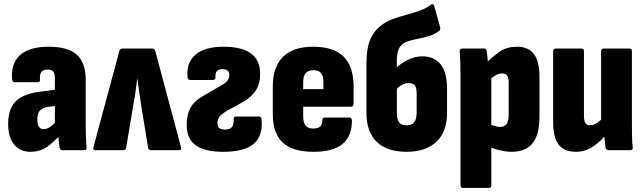

<svg xmlns="http://www.w3.org/2000/svg" viewBox="-20 -736 3153 941"><path d="M286 0Q275 0 272 -12Q270 -25 267.5 -48.5Q265 -72 263 -93L249 -122V-349Q249 -376 241 -385.5Q233 -395 212 -395Q171 -395 176 -346Q178 -333 163 -333H52Q41 -333 39 -348Q33 -426 79 -466.5Q125 -507 218 -507Q313 -507 356.5 -468Q400 -429 400 -344V-130Q400 -89 401 -62.5Q402 -36 404 -14Q406 0 392 0ZM129 8Q78 8 49 -28Q20 -64 20 -129Q20 -202 57.5 -240Q95 -278 187 -288L260 -297L259 -217L218 -213Q188 -208 175.5 -194Q163 -180 163 -151Q163 -127 170.5 -115Q178 -103 194 -103Q211 -103 228.5 -116Q246 -129 267 -158L279 -80Q242 -37 208 -14.5Q174 8 129 8Z M448 0Q434 0 438 -15L565 -486Q568 -498 579 -498H726Q738 -498 741 -486L867 -15Q871 0 858 0H720Q709 0 706 -11L671 -225Q667 -257 662.5 -284.5Q658 -312 654 -348H652Q648 -312 644 -284Q640 -256 634 -225L598 -11Q595 0 584 0Z M1074 8Q983 8 939 -24Q895 -56 895 -124Q895 -173 913 -206.5Q931 -240 971 -263L1064 -317Q1086 -329 1095 -341Q1104 -353 1104 -368Q1104 -397 1071 -397Q1051 -397 1043 -387.5Q1035 -378 1036 -359Q1037 -344 1023 -344H912Q901 -344 899 -359Q893 -429 938 -468Q983 -507 1076 -507Q1165 -507 1210 -474Q1255 -441 1255 -375Q1255 -325 1233.5 -292.5Q1212 -260 1172 -237L1089 -191Q1066 -177 1056 -164Q1046 -151 1046 -132Q1046 -114 1056 -107.5Q1066 -101 1085 -101Q1108 -102 1117 -113.5Q1126 -125 1125 -150Q1124 -165 1137 -165H1248Q1261 -165 1262 -150Q1269 -70 1223.5 -31Q1178 8 1074 8Z M1516 8Q1415 8 1366 -37Q1317 -82 1317 -176V-314Q1317 -408 1367 -457.5Q1417 -507 1514 -507Q1615 -507 1664 -458.5Q1713 -410 1713 -311V-227Q1713 -213 1700 -213H1466V-166Q1466 -135 1477.5 -120.5Q1489 -106 1515 -106Q1538 -106 1549.5 -116Q1561 -126 1560 -149Q1560 -160 1573 -160H1692Q1703 -160 1705 -147Q1705 -69 1659 -30.5Q1613 8 1516 8ZM1466 -299H1565V-332Q1565 -363 1553.5 -377.5Q1542 -392 1517 -392Q1490 -392 1478 -377.5Q1466 -363 1466 -332Z M1973 8Q1876 8 1826 -41Q1776 -90 1776 -182V-424Q1776 -503 1797 -548Q1818 -593 1863 -622Q1885 -636 1914.5 -646Q1944 -656 1976 -664.5Q2008 -673 2039 -684.5Q2070 -696 2093 -713Q2097 -717 2102 -715Q2107 -713 2108 -707L2137 -603Q2138 -598 2137.5 -592.5Q2137 -587 2133 -585Q2108 -566 2077 -557.5Q2046 -549 2017 -543.5Q1988 -538 1968 -529Q1943 -517 1934 -495Q1925 -473 1925 -440V-186Q1925 -150 1936.5 -136Q1948 -122 1973 -122Q1998 -122 2010 -137Q2022 -152 2022 -185V-278Q2022 -307 2012.5 -318Q2003 -329 1982 -329Q1965 -329 1948 -319Q1931 -309 1916 -291V-398Q1941 -423 1976.5 -441.5Q2012 -460 2050 -460Q2108 -460 2139.5 -420.5Q2171 -381 2171 -300V-182Q2171 -90 2118.5 -41Q2066 8 1973 8Z M2489 8Q2462 8 2429 0.5Q2396 -7 2372 -20L2371 -132Q2385 -124 2401.5 -119Q2418 -114 2431 -114Q2453 -114 2463 -128.5Q2473 -143 2473 -174V-331Q2473 -354 2466 -365Q2459 -376 2440 -376Q2424 -376 2407.5 -366Q2391 -356 2375 -340L2356 -420Q2389 -454 2425.5 -480.5Q2462 -507 2514 -507Q2569 -507 2596.5 -471.5Q2624 -436 2624 -359V-166Q2624 -75 2590 -33.5Q2556 8 2489 8ZM2250 185Q2237 185 2237 172V-369Q2237 -401 2236 -430Q2235 -459 2233 -483Q2232 -498 2245 -498H2353Q2363 -498 2365 -487Q2367 -473 2369.5 -451Q2372 -429 2373 -410L2388 -362V172Q2388 185 2375 185Z M2803 8Q2745 8 2718 -27Q2691 -62 2691 -137V-485Q2691 -498 2704 -498H2829Q2842 -498 2842 -485V-168Q2842 -143 2849 -132.5Q2856 -122 2871 -122Q2888 -122 2905 -133Q2922 -144 2938 -161L2956 -84Q2928 -46 2888.5 -19Q2849 8 2803 8ZM2963 0Q2952 0 2948 -11Q2946 -27 2943.5 -50Q2941 -73 2941 -92L2926 -137V-485Q2926 -498 2939 -498H3064Q3077 -498 3077 -485V-130Q3077 -98 3077.5 -68.5Q3078 -39 3081 -14Q3083 0 3069 0Z"/></svg>

Font: Sofia Sans Condensed Black
Style: Regular
Weight: 900
Designer: Botio Nikoltchev, Ani Petrova
Foundry: lettersoup
Version: Version 4.101